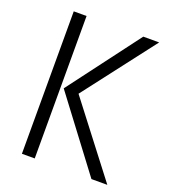

<svg xmlns="http://www.w3.org/2000/svg" viewBox="-130 -793 779 887"><g transform="rotate(20 260.0 -350.0)"><path d="M421.9 0 158.2 -350.1 421.9 -700.2H500L231 -350.1L500 0ZM80.1 0V-700.2H143.1V0Z"/></g></svg>

Font: Abel
Style: Regular
Weight: 400
Designer: Matthew Desmond
Foundry: Matthew Desmond
Version: Version 1.003